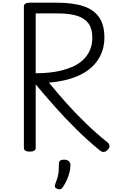

<svg xmlns="http://www.w3.org/2000/svg" viewBox="-20 -1116 871 1431"><path d="M202 14Q180 14 169 7Q158 0 158 -14V-1068Q158 -1082 169.5 -1089Q181 -1096 203 -1096H400Q523 -1096 601.5 -1070Q680 -1044 719 -987Q758 -930 758 -837Q758 -785 744 -741.5Q730 -698 704.5 -662Q679 -626 643 -598Q607 -570 560.5 -550Q514 -530 460 -517.5Q406 -505 345 -500Q409 -421 479 -343Q549 -265 624.5 -192.5Q700 -120 782 -54Q793 -46 796 -30.5Q799 -15 780 3Q767 16 753 16.5Q739 17 724 5Q636 -67 553 -148.5Q470 -230 393.5 -316Q317 -402 246 -487V-14Q246 0 235 7Q224 14 202 14ZM246 -570Q299 -570 347 -575Q395 -580 437 -590.5Q479 -601 515 -616Q551 -631 579 -652.5Q607 -674 627 -701.5Q647 -729 657.5 -762.5Q668 -796 668 -837Q668 -901 640 -940.5Q612 -980 555 -998Q498 -1016 412 -1016H246ZM405 291Q393 286 390 278Q387 270 392 255Q404 224 410 202Q416 180 417.5 157.5Q419 135 419 105Q419 88 428.5 81Q438 74 457 74Q480 74 492.5 85Q505 96 505 115Q505 140 498 168Q491 196 479 223.5Q467 251 451 275Q441 291 431 294Q421 297 405 291Z"/></svg>

Font: Playwrite FR Moderne
Style: Regular
Weight: 400
Designer: Veronika Burian, José Scaglione
Foundry: TypeTogether
Version: Version 1.002